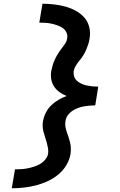

<svg xmlns="http://www.w3.org/2000/svg" viewBox="-20 -853 640 1026"><path d="M43 153 60 52Q77 52 93.5 51Q110 50 127.5 46.5Q145 43 162 37.5Q179 32 194.5 23Q210 14 222 -0.5Q234 -15 237 -31Q239 -47 236.5 -61.5Q234 -76 230 -90Q226 -104 221.5 -118Q217 -132 213 -146.5Q209 -161 208 -176Q207 -191 210 -206Q214 -229 225 -251Q236 -273 253.5 -290Q271 -307 292.5 -319.5Q314 -332 336 -340Q316 -348 298.5 -360.5Q281 -373 269.5 -390Q258 -407 254 -429Q250 -451 254 -474Q257 -489 261.5 -504.5Q266 -520 273 -535Q280 -550 288.5 -564Q297 -578 307.5 -591.5Q318 -605 327.5 -619Q337 -633 339 -649Q342 -665 335 -679.5Q328 -694 315.5 -703Q303 -712 287 -717.5Q271 -723 255.5 -726.5Q240 -730 223.5 -731Q207 -732 190 -732L207 -833Q238 -833 268.5 -829.5Q299 -826 328.5 -818Q358 -810 384 -796Q410 -782 429.5 -760.5Q449 -739 456.5 -709.5Q464 -680 459 -649Q457 -633 452 -617.5Q447 -602 440.5 -587Q434 -572 425.5 -558Q417 -544 406 -531Q395 -518 386 -503.5Q377 -489 374 -474Q372 -458 376.5 -444Q381 -430 392 -420.5Q403 -411 416.5 -405Q430 -399 444.5 -396Q459 -393 474 -391.5Q489 -390 505 -390L489 -290Q473 -290 457 -288.5Q441 -287 425.5 -284Q410 -281 394.5 -275Q379 -269 365 -259.5Q351 -250 341.5 -236Q332 -222 330 -206Q327 -191 329.5 -176Q332 -161 337 -147Q342 -133 346.5 -119.5Q351 -106 354.5 -91.5Q358 -77 358.5 -62Q359 -47 357 -31Q352 0 334.5 29.5Q317 59 290.5 80.5Q264 102 233 116Q202 130 170.5 138Q139 146 106.5 149.5Q74 153 43 153Z"/></svg>

Font: Iosevka Aile
Style: Bold Italic
Weight: 700
Italic angle: -9°
Designer: Belleve Invis
Foundry: Belleve Invis
Version: Version 28.0.1; ttfautohint (v1.8.4)